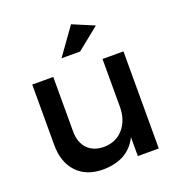

<svg xmlns="http://www.w3.org/2000/svg" viewBox="-136 -870 925 989"><g transform="rotate(-20 326.5 -376.0)"><path d="M67.9 -201.2V-532.2H183.1V-232.9Q183.1 -172.9 216.3 -138.4Q249.5 -104 307.1 -104Q374.5 -105.5 413.8 -152.1Q453.1 -198.7 453.1 -270V-532.2H567.9V0H453.1V-104Q401.4 2.4 263.2 3.9Q171.9 3.9 119.9 -51Q67.9 -106 67.9 -201.2ZM255.9 -607.9 361.8 -755.9 480 -706.1 357.9 -607.9Z"/></g></svg>

Font: Trueno
Style: Rg
Weight: 400
Designer: Julieta Ulanovsky
Foundry: Julieta Ulanovsky
Version: Version 3.001b